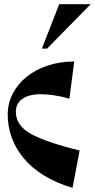

<svg xmlns="http://www.w3.org/2000/svg" viewBox="-20 -888 455 921"><path d="M56 -352Q56 -286 128 -246Q200 -206 362 -166L328 13Q250 -10 191.5 -46Q133 -82 94.5 -128Q56 -174 36.5 -227.5Q17 -281 17 -338Q17 -392 41 -438.5Q65 -485 107.5 -519.5Q150 -554 209 -573.5Q268 -593 336 -593L313 -415Q269 -427 235 -431.5Q201 -436 176 -436Q119 -436 87.5 -414Q56 -392 56 -352ZM206 -655H181L264 -868H415Z"/></svg>

Font: Trickster
Style: Regular
Weight: 400
Designer: Jean-Baptiste Morizot
Foundry: Jean-Baptiste Morizot
Version: Version 2.000;PS 2.0;hotconv 1.0.88;makeotf.lib2.5.647800